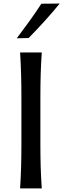

<svg xmlns="http://www.w3.org/2000/svg" viewBox="-20 -1048 352 1068"><path d="M91.8 0Q95.7 -62.5 97.4 -120.8Q99.1 -179.2 99.1 -249.5V-503.9Q99.1 -575.2 97.4 -634Q95.7 -692.9 91.8 -756.3H212.4Q208 -692.9 206.3 -634Q204.6 -575.2 204.6 -503.9V-249.5Q204.6 -179.2 206.3 -120.8Q208 -62.5 212.4 0ZM73.2 -835Q109.4 -882.8 144 -930.9Q178.7 -979 210 -1027.3L312 -1028.3Q272.5 -979.5 229 -931.6Q185.5 -883.8 139.2 -836.4Z"/></svg>

Font: Pinar-DS2-FD Medium
Style: Regular
Weight: 500
Designer: Amin Abedi
Version: Version 3.000